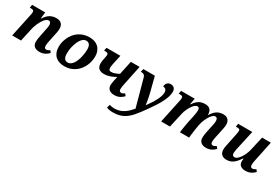

<svg xmlns="http://www.w3.org/2000/svg" viewBox="55 -1566 4061 2823"><g transform="rotate(30 2085.5 -154.5)"><path d="M383.8 -92.8Q383.8 -135.7 399.9 -211.9L416 -291Q418 -300.8 420.9 -314.9Q423.8 -329.1 426.8 -344.5Q429.7 -359.9 431.9 -375.2Q434.1 -390.6 434.1 -402.8Q434.1 -412.1 432.4 -422.4Q430.7 -432.6 426 -440.9Q421.4 -449.2 413.3 -454.6Q405.3 -460 392.1 -460Q375 -460 358.2 -448.5Q341.3 -437 325.7 -418.2Q310.1 -399.4 295.9 -375.2Q281.7 -351.1 270.3 -325.7Q258.8 -300.3 250.5 -275.9Q242.2 -251.5 237.8 -231.9L187 0H37.1L121.1 -397.9Q122.6 -404.3 123.8 -411.1Q125 -418 126 -424.1Q127 -430.2 127.4 -434.6Q127.9 -439 127.9 -440.9Q127.9 -454.6 125 -462.9Q122.1 -471.2 115.7 -475.6Q109.4 -480 99.4 -481.4Q89.4 -482.9 75.2 -482.9H57.1L65.9 -536.1H288.1L276.9 -429.2H283.2Q302.2 -459 322.5 -481Q342.8 -502.9 366.2 -517.3Q389.6 -531.7 417.2 -538.8Q444.8 -545.9 478 -545.9Q509.8 -545.9 531.5 -536.6Q553.2 -527.3 566.7 -511.5Q580.1 -495.6 585.9 -474.9Q591.8 -454.1 591.8 -431.2Q591.8 -418.5 590.1 -404.1Q588.4 -389.6 585.7 -375Q583 -360.4 579.8 -345.7Q576.7 -331.1 574.2 -317.9L551.8 -210.9Q545.9 -183.6 542 -159.9Q538.1 -136.2 538.1 -115.2Q538.1 -93.3 547.1 -81.5Q556.2 -69.8 573.2 -69.8Q588.9 -69.8 601.8 -75.7Q614.7 -81.5 631.8 -92.8L655.8 -59.1Q644 -46.4 628.9 -33.9Q613.8 -21.5 595 -11.7Q576.2 -2 553.2 3.9Q530.3 9.8 502.9 9.8Q445.3 9.8 414.6 -17.3Q383.8 -44.4 383.8 -92.8Z M711.9 -200.2Q711.9 -237.8 720.7 -277.8Q729.5 -317.9 747.3 -356.4Q765.1 -395 792 -429.4Q818.8 -463.9 855.2 -489.7Q891.6 -515.6 937.7 -530.8Q983.9 -545.9 1040 -545.9Q1083 -545.9 1121.1 -533.9Q1159.2 -522 1187.5 -496.6Q1215.8 -471.2 1232.4 -431.4Q1249 -391.6 1249 -335.9Q1249 -299.8 1240.7 -260.3Q1232.4 -220.7 1215.1 -182.4Q1197.8 -144 1171.1 -109.1Q1144.5 -74.2 1108.4 -47.9Q1072.3 -21.5 1026.4 -5.9Q980.5 9.8 923.8 9.8Q877 9.8 837.9 -3.2Q798.8 -16.1 771 -42.2Q743.2 -68.4 727.5 -107.9Q711.9 -147.5 711.9 -200.2ZM941.9 -62Q968.8 -62 990.5 -77.4Q1012.2 -92.8 1029.5 -117.9Q1046.9 -143.1 1059.6 -175.3Q1072.3 -207.5 1080.3 -241.7Q1088.4 -275.9 1092.5 -308.8Q1096.7 -341.8 1096.7 -368.2Q1096.7 -427.2 1076.4 -453.1Q1056.2 -479 1021 -479Q995.6 -479 974.1 -464.4Q952.6 -449.7 935.3 -425.3Q918 -400.9 904.8 -369.4Q891.6 -337.9 882.6 -304.2Q873.5 -270.5 869.1 -237.1Q864.7 -203.6 864.7 -175.8Q864.7 -114.7 885.3 -88.4Q905.8 -62 941.9 -62Z M1742.2 -536.1H1891.1L1823.2 -210.9Q1816.9 -183.6 1813 -159.9Q1809.1 -136.2 1809.1 -115.2Q1809.1 -93.3 1818.4 -81.5Q1827.6 -69.8 1844.2 -69.8Q1859.9 -69.8 1872.8 -75.7Q1885.7 -81.5 1902.8 -92.8L1927.2 -59.1Q1915 -46.4 1899.9 -33.9Q1884.8 -21.5 1866 -11.7Q1847.2 -2 1824.2 3.9Q1801.3 9.8 1773.9 9.8Q1740.7 9.8 1718 1.5Q1695.3 -6.8 1680.9 -20.8Q1666.5 -34.7 1660.2 -52.7Q1653.8 -70.8 1653.8 -90.8Q1653.8 -106 1656.7 -125.7Q1659.7 -145.5 1664.1 -168.9L1680.2 -244.1Q1659.7 -232.4 1637.9 -221.4Q1616.2 -210.4 1592.3 -201.9Q1568.4 -193.4 1542 -188.2Q1515.6 -183.1 1486.8 -183.1Q1452.1 -183.1 1429.2 -192.1Q1406.2 -201.2 1392.6 -216.3Q1378.9 -231.4 1373 -251.7Q1367.2 -272 1367.2 -293.9Q1367.2 -318.8 1370.8 -340.6Q1374.5 -362.3 1379.9 -388.2Q1389.2 -427.2 1389.2 -450.2Q1389.2 -470.2 1376.7 -476.6Q1364.3 -482.9 1335.9 -482.9H1317.9L1329.1 -536.1H1564.9L1538.1 -416Q1535.6 -403.8 1532.5 -389.4Q1529.3 -375 1526.9 -360.4Q1524.4 -345.7 1522.7 -332.5Q1521 -319.3 1521 -310.1Q1521 -288.1 1530.5 -275.1Q1540 -262.2 1564 -262.2Q1588.9 -262.2 1621.3 -272.5Q1653.8 -282.7 1692.9 -304.2Z M2021 -430.2Q2012.7 -460 1996.8 -471.4Q1981 -482.9 1951.7 -482.9H1941.9L1954.1 -536.1H2149.9L2215.8 -276.9Q2220.7 -257.3 2226.1 -231.2Q2231.4 -205.1 2236.3 -179Q2241.2 -152.8 2244.6 -130.1Q2248 -107.4 2249 -95.2H2252Q2281.7 -135.3 2308.1 -175.8Q2334.5 -216.3 2354.2 -254.6Q2374 -293 2385.5 -327.6Q2397 -362.3 2397 -391.1Q2397 -424.8 2380.6 -442.4Q2364.3 -460 2335 -460Q2335 -479.5 2341.1 -495.4Q2347.2 -511.2 2357.9 -522.5Q2368.7 -533.7 2383.3 -539.8Q2397.9 -545.9 2415 -545.9Q2455.6 -545.9 2476.3 -523.4Q2497.1 -501 2497.1 -460.9Q2497.1 -421.9 2483.9 -378.4Q2470.7 -335 2446.3 -286.1Q2421.9 -237.3 2387 -182.6Q2352.1 -127.9 2308.1 -66.9Q2272 -16.1 2240.2 26.4Q2208.5 68.8 2178 103Q2147.5 137.2 2116 162.8Q2084.5 188.5 2049.1 205.8Q2013.7 223.1 1971.9 231.7Q1930.2 240.2 1878.9 240.2Q1850.1 240.2 1823 235.4Q1795.9 230.5 1774.9 222.2L1790 166Q1801.8 169.9 1823 174.6Q1844.2 179.2 1875 179.2Q1920.9 179.2 1959 167Q1997.1 154.8 2029.5 134Q2062 113.3 2090.6 85.4Q2119.1 57.6 2146 25.9Z M3328.6 6.8Q3271.5 6.8 3240.7 -20.5Q3210 -47.9 3210 -96.2Q3210 -117.2 3213.6 -147Q3217.3 -176.8 3225.6 -214.8L3242.7 -293.9Q3245.1 -303.7 3248.3 -317.9Q3251.5 -332 3254.2 -347.4Q3256.8 -362.8 3258.8 -378.2Q3260.7 -393.6 3260.7 -405.8Q3260.7 -415 3259 -425.3Q3257.3 -435.5 3252.9 -443.8Q3248.5 -452.1 3240.7 -457.5Q3232.9 -462.9 3220.7 -462.9Q3204.6 -462.9 3188.7 -451.7Q3172.9 -440.4 3157.7 -422.1Q3142.6 -403.8 3129.2 -380.1Q3115.7 -356.4 3104.7 -331.5Q3093.8 -306.6 3085.9 -282.5Q3078.1 -258.3 3074.7 -238.8L3066.9 -196.8Q3064.9 -186.5 3062.3 -168.7Q3059.6 -150.9 3056.6 -130.4Q3053.7 -109.9 3050.8 -88.4Q3047.9 -66.9 3045.7 -48.6Q3043.5 -30.3 3042.2 -17.1Q3041 -3.9 3041 0H2885.7Q2885.7 -5.9 2887.5 -20.5Q2889.2 -35.2 2892.1 -54.9Q2895 -74.7 2898.9 -97.7Q2902.8 -120.6 2906.7 -143.6Q2910.6 -166.5 2914.6 -187.3Q2918.5 -208 2921.9 -223.1L2937 -293Q2939 -302.2 2941.7 -316.4Q2944.3 -330.6 2947 -345.9Q2949.7 -361.3 2951.7 -377Q2953.6 -392.6 2953.6 -404.8Q2953.6 -414.1 2952.6 -423.8Q2951.7 -433.6 2948.5 -441.7Q2945.3 -449.7 2938.7 -454.8Q2932.1 -460 2920.9 -460Q2904.3 -460 2887.9 -449.7Q2871.6 -439.5 2856.4 -422.4Q2841.3 -405.3 2827.6 -383.3Q2814 -361.3 2803 -338.1Q2792 -314.9 2783.9 -292.2Q2775.9 -269.5 2772 -251L2715.8 0H2565.9L2649.9 -397.9Q2651.4 -404.3 2652.6 -411.1Q2653.8 -418 2654.8 -424.1Q2655.8 -430.2 2656.2 -434.6Q2656.7 -439 2656.7 -440.9Q2656.7 -454.6 2653.8 -462.9Q2650.9 -471.2 2644.5 -475.6Q2638.2 -480 2628.2 -481.4Q2618.2 -482.9 2604 -482.9H2585.9L2594.7 -536.1H2826.7L2807.6 -434.1H2814.9Q2834.5 -464.4 2855.2 -485.6Q2876 -506.8 2898.9 -520.3Q2921.9 -533.7 2947.5 -539.8Q2973.1 -545.9 3002.9 -545.9Q3034.2 -545.9 3055.2 -537.1Q3076.2 -528.3 3088.9 -513.2Q3101.6 -498 3107.2 -478.5Q3112.8 -459 3112.8 -437V-429.2H3118.7Q3137.2 -459 3157 -481.4Q3176.8 -503.9 3199.7 -518.8Q3222.7 -533.7 3249.5 -541.3Q3276.4 -548.8 3308.6 -548.8Q3339.4 -548.8 3360.4 -539.6Q3381.3 -530.3 3394.5 -514.4Q3407.7 -498.5 3413.3 -477.8Q3418.9 -457 3418.9 -434.1Q3418.9 -421.4 3417 -407Q3415 -392.6 3412.4 -377.9Q3409.7 -363.3 3406.5 -348.6Q3403.3 -334 3400.9 -320.8L3377.9 -213.9Q3371.6 -187 3367.7 -163.1Q3363.8 -139.2 3363.8 -118.2Q3363.8 -96.2 3373 -84.7Q3382.3 -73.2 3398.9 -73.2Q3414.6 -73.2 3427.5 -79.1Q3440.4 -85 3458 -96.2L3481.9 -62Q3469.7 -49.3 3454.6 -36.9Q3439.5 -24.4 3420.7 -14.6Q3401.9 -4.9 3378.9 1Q3356 6.8 3328.6 6.8Z M3885.3 -85.9Q3885.3 -90.3 3885.7 -96.2Q3886.2 -102.1 3887 -108.4Q3887.7 -114.7 3888.4 -120.4Q3889.2 -126 3890.1 -129.9H3881.8Q3859.9 -98.6 3838.6 -73.2Q3817.4 -47.9 3793.5 -29.5Q3769.5 -11.2 3741.7 -1.2Q3713.9 8.8 3678.2 8.8Q3646 8.8 3624 -0.2Q3602.1 -9.3 3588.9 -24.4Q3575.7 -39.6 3569.8 -59.8Q3564 -80.1 3564 -102.1Q3564 -127 3569.8 -156.7Q3575.7 -186.5 3581.1 -211.9L3617.2 -388.2Q3621.1 -408.7 3623.5 -425.3Q3626 -441.9 3626 -450.2Q3626 -470.2 3613.8 -476.6Q3601.6 -482.9 3573.2 -482.9H3555.2L3564 -536.1H3804.2L3738.3 -236.8Q3735.4 -225.1 3732.4 -210.4Q3729.5 -195.8 3727.1 -181.2Q3724.6 -166.5 3722.9 -153.3Q3721.2 -140.1 3721.2 -130.9Q3721.2 -108.9 3730.5 -95.9Q3739.7 -83 3764.2 -83Q3786.1 -83 3809.3 -102.8Q3832.5 -122.6 3853.8 -154.1Q3875 -185.5 3891.6 -224.4Q3908.2 -263.2 3917 -300.8L3970.2 -536.1H4119.1L4051.3 -210.9Q4044.9 -183.6 4041 -159.9Q4037.1 -136.2 4037.1 -115.2Q4037.1 -93.3 4046.1 -81.5Q4055.2 -69.8 4072.3 -69.8Q4087.9 -69.8 4100.8 -75.7Q4113.8 -81.5 4130.9 -92.8L4155.3 -59.1Q4143.1 -46.4 4127.9 -33.9Q4112.8 -21.5 4094 -11.7Q4075.2 -2 4052.2 3.9Q4029.3 9.8 4002 9.8Q3968.8 9.8 3946.5 2.2Q3924.3 -5.4 3910.6 -18.3Q3897 -31.2 3891.1 -48.6Q3885.3 -65.9 3885.3 -85.9Z"/></g></svg>

Font: Droid Serif
Style: Bold Italic
Weight: 700
Italic angle: -12°
Designer: Monotype Design team
Foundry: Monotype Imaging Inc.
Version: Version 1.03